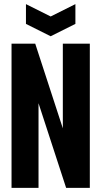

<svg xmlns="http://www.w3.org/2000/svg" viewBox="-20 -912 492 932"><path d="M36 0V-700H151L285 -289V-700H416V0H301L167 -411V0ZM346 -892V-796L226 -736L106 -796V-892L226 -832Z"/></svg>

Font: Tektur Condensed SemiBold
Style: Regular
Weight: 600
Width: 3
Designer: Adam Jagosz
Foundry: Adam Jagosz
Version: Version 1.005;gftools[0.9.30]